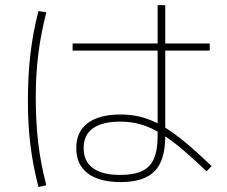

<svg xmlns="http://www.w3.org/2000/svg" viewBox="-20 -747 904 763"><path d="M283.2 -158.2Q282.7 -223.1 328.4 -257.6Q374 -292 459 -292Q499 -292 534.4 -283.7Q569.8 -275.4 606.4 -256.8V-545.9H268.6V-574.2H606.4V-726.6H636.7V-574.2H813.5V-545.9H636.7V-239.7Q674.8 -215.8 719.5 -178.7Q764.2 -141.6 821.3 -86.9L800.8 -66.4Q700.2 -163.1 636.7 -205.1Q636.7 -109.9 594.5 -66.7Q552.2 -23.4 459 -23.4Q374.5 -23.4 328.6 -58.3Q282.7 -93.3 283.2 -158.2ZM90.8 -346.7Q90.8 -445.3 100.6 -530.3Q110.4 -615.2 132.8 -703.1L164.1 -698.2Q142.1 -611.8 132.1 -531.5Q122.1 -451.2 122.1 -360.4Q122.1 -262.7 131.8 -179.7Q141.6 -96.7 164.1 -10.7L132.8 -3.9Q110.8 -88.9 100.8 -170.9Q90.8 -252.9 90.8 -346.7ZM458 -51.8Q511.7 -51.8 544.2 -67.1Q576.7 -82.5 591.6 -116.2Q606.4 -149.9 606.4 -206.1V-224.1Q568.8 -245.1 533.4 -254.4Q498 -263.7 458 -263.7Q386.2 -263.7 349.1 -236.8Q312 -210 312.5 -158.2Q312 -106.4 349.1 -79.1Q386.2 -51.8 458 -51.8Z"/></svg>

Font: Pretendard GOV Thin
Style: Regular
Weight: 100
Designer: Base glyphs from Inter by Rasmus Andersson; Hangeul glyphs from Noto Sans CJK(Source Han Sans) by Jang Soo-young and Kan
Foundry: Kil Hyung-jin
Version: Version 1.309